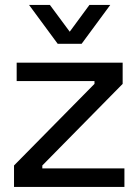

<svg xmlns="http://www.w3.org/2000/svg" viewBox="-20 -740 545 760"><path d="M35.5 0H472.5V-73.5H147.5V-85L465.5 -408V-492H46V-419H354V-408L35.5 -85ZM303 -566.5 416.5 -720.5H334L256 -614.5L177.5 -720.5H95L208.5 -566.5Z"/></svg>

Font: MCL Standard
Style: Regular
Weight: 400
Designer: Květoslav Bartoš
Foundry: Florian Karsten
Version: Version 1.001;Glyphs 3.2.3 (3260)